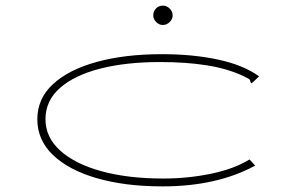

<svg xmlns="http://www.w3.org/2000/svg" viewBox="-20 -653 1040 684"><path d="M559 11Q426 11 325.5 -18Q225 -47 169 -100.5Q113 -154 113 -228Q113 -302 169 -353.5Q225 -405 325 -432.5Q425 -460 557 -460Q668 -460 758 -440.5Q848 -421 903 -381L884 -363L876 -356L872 -361Q872 -369 865.5 -372.5Q859 -376 845 -383Q789 -409 715.5 -420.5Q642 -432 550 -432Q429 -432 337 -408.5Q245 -385 193.5 -339.5Q142 -294 142 -228Q142 -164 194.5 -116.5Q247 -69 341.5 -43Q436 -17 562 -17Q649 -17 731.5 -34Q814 -51 869 -85L889 -63Q753 11 559 11ZM560 -564Q547 -564 536.5 -574.5Q526 -585 526 -598Q526 -613 536 -623Q546 -633 560 -633Q574 -633 584.5 -622.5Q595 -612 595 -598Q595 -585 584.5 -574.5Q574 -564 560 -564Z"/></svg>

Font: Inconsolata UltraExpanded ExtraLight
Style: Regular
Weight: 200
Width: 9
Monospace: yes
Designer: Raph Levien, Cyreal, Brenton Simpson
Foundry: Raph Levien, Cyreal, Google
Version: Version 3.001; ttfautohint (v1.8.2.53-6de2)